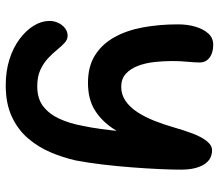

<svg xmlns="http://www.w3.org/2000/svg" viewBox="-67 -688 764 670"><g transform="rotate(90 315.0 -353.0)"><path d="M278 9Q228 9 187 -4Q146 -17 116 -39.5Q86 -62 69.5 -89Q53 -116 53 -144Q53 -159 59.5 -173.5Q66 -188 78 -197.5Q90 -207 105 -207Q118 -207 129.5 -196.5Q141 -186 153.5 -170.5Q166 -155 183 -139Q200 -123 223.5 -112Q247 -101 281 -101Q325 -101 352 -122.5Q379 -144 395 -179.5Q411 -215 419 -259Q425 -286 430 -323Q435 -360 439 -399.5Q443 -439 445.5 -477Q448 -515 450.5 -545Q453 -575 454 -591L482 -464Q457 -408 429 -366Q401 -324 363 -301Q325 -278 269 -278Q212 -278 173 -302.5Q134 -327 110 -370Q86 -413 75.5 -470Q65 -527 65 -592Q65 -625 73 -652.5Q81 -680 96.5 -697.5Q112 -715 136 -715Q165 -715 181.5 -702Q198 -689 198 -668Q198 -650 195.5 -625Q193 -600 193 -572Q193 -541 196.5 -509.5Q200 -478 210 -452Q220 -426 237.5 -410Q255 -394 283 -394Q310 -394 332 -409Q354 -424 371 -450Q388 -476 401 -508.5Q414 -541 424 -576Q434 -611 445.5 -642Q457 -673 472 -692Q487 -711 504 -711Q537 -711 554.5 -682Q572 -653 572 -602Q572 -572 570 -527.5Q568 -483 564 -431Q560 -379 554 -328.5Q548 -278 540 -236Q530 -191 511.5 -147.5Q493 -104 462.5 -68.5Q432 -33 386.5 -12Q341 9 278 9Z"/></g></svg>

Font: Shantell Sans SemiBold
Style: Regular
Weight: 600
Designer: Stephen Nixon, Anya Danilova, Shantell Martin
Foundry: Arrow Type
Version: Version 1.011;[c5ecc13dd]